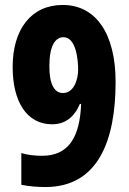

<svg xmlns="http://www.w3.org/2000/svg" viewBox="-20 -744 521 774"><path d="M446 -414C446 -609 366 -724 233 -724C105 -724 31 -625 31 -474C31 -334 88 -243 190 -243C242 -243 279 -271 302 -325H307C302 -189 255 -116 150 -116C120 -116 92 -119 66 -127V1C96 7 130 10 163 10C376 10 446 -178 446 -414ZM236 -594C287 -594 295 -502 295 -463C295 -424 278 -369 234 -369C198 -369 179 -406 179 -477C179 -558 202 -594 236 -594Z"/></svg>

Font: Noto Sans Khmer UI ExtraCondensed ExtraBold
Style: Regular
Weight: 800
Width: 2
Designer: Danh Hong and the Monotype Design Team
Foundry: Monotype Imaging Inc.
Version: Version 2.002